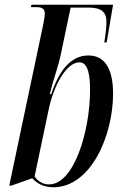

<svg xmlns="http://www.w3.org/2000/svg" viewBox="-20 -780 516 810"><path d="M205 10C363 10 457 -207 457 -385C457 -493 420 -546 353 -546C278 -546 229 -481 196 -383H190C205 -445 226 -500 236 -548L278 -748H353C407 -748 429 -730 429 -688C429 -666 427 -645 420 -601H430L457 -760H113L110 -750H132C159 -750 169 -742 169 -723C169 -711 166 -695 162 -675L19 3H28L116 -28C134 -8 162 10 205 10ZM187 -2C160 -2 139 -16 126 -36L186 -321C209 -426 262 -517 315 -517C340 -517 360 -493 360 -402C360 -226 292 -2 187 -2Z"/></svg>

Font: Noto Serif Display ExtraCondensed Medium
Style: Italic
Weight: 500
Width: 2
Italic angle: -12°
Designer: Monotype Design Team
Foundry: Monotype Imaging Inc.
Version: Version 2.009